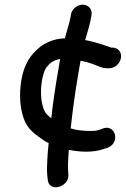

<svg xmlns="http://www.w3.org/2000/svg" viewBox="-20 -644 542 827"><path d="M464 -439H458C457 -439.5 455.5 -440.2 454.2 -440.7C421 -452.4 388.1 -463.3 346.8 -471.6C355.8 -502.8 367.8 -539.2 372.8 -571L374.2 -580C378.3 -606 359.1 -624 336.1 -624C311.8 -624 289 -604.3 285.2 -580L283.8 -571C279.6 -544.7 268.8 -515.2 259.2 -479C210.8 -477.9 165.2 -457.3 135.1 -426.3C100.9 -394.5 80.1 -350.5 71.4 -295C62 -235.4 66.6 -181.9 80.3 -139.2C93.5 -98.5 116.2 -76.2 148 -54C160.7 -44.7 172.5 -35.4 189.5 -27.7C185.8 10.4 179.9 77.1 183.5 110.4L185.3 127.6C188.8 188.3 279.6 162.4 274.5 107.3L273.3 89.4C272 72.6 273.7 34.5 276.2 1.5C320.7 10.4 378.9 14.9 427.8 -2.5L439.9 -6.3C501.2 -25.7 478.2 -112.8 421.4 -90L408.9 -85.1C397.1 -80.7 386.1 -80 367.6 -80C335.7 -80 308.1 -83.5 284.5 -91C292.6 -164.7 302.9 -243.8 316.9 -323.8C320.3 -345.5 323.6 -364.5 326.9 -382.2C350.2 -378.1 369.3 -372.2 389.9 -364.5C401.5 -360.1 417.3 -350 442 -350H450C476.1 -350 497.5 -372 501.1 -395C504.8 -418.5 489.3 -439 464 -439ZM200.9 -134.6C192.1 -141.5 183.8 -149 179.8 -153.7C159.3 -178.1 151 -235.6 160.4 -295C163.7 -316.2 170.8 -339.5 177.2 -349.5C192.3 -371 210.2 -386.2 239.1 -389.5C235.7 -371 231.7 -348.2 228.1 -325.2C216.8 -260.4 207.4 -194.6 200.9 -134.6Z"/></svg>

Font: Just Breathe
Style: BdObl3
Weight: 400
Foundry: Cannot Into Space Fonts
Version: Version 0.72